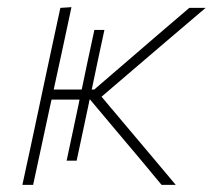

<svg xmlns="http://www.w3.org/2000/svg" viewBox="-20 -516 594 536"><path d="M42.5 0Q54.5 -56.5 66 -108.5Q77 -160.5 90 -221L100.5 -270.5Q113.5 -331.5 125 -385Q136.5 -438 148.5 -494L179.5 -496Q167.5 -440 156 -386Q144 -332 131 -271L130 -266H208L209.5 -272.5Q216.5 -306.5 225.2 -347.5Q234 -388.5 243.5 -432.5H271.5Q262 -388.5 253.2 -347.5Q244.5 -306.5 237.5 -272.5L236 -266H243L336 -346Q379 -383 422.5 -420.5Q466 -457.5 508.5 -494H554Q504 -451.5 453.5 -408.5Q403 -365.5 354 -323.5L263.5 -246L327.5 -170Q363 -128 399 -85.2Q435 -42.5 470.5 0H431Q400.5 -36.5 369.5 -74Q338.5 -111 307.5 -147.5L231.5 -238H230L228 -227.5Q220.5 -192.5 212 -152Q203.5 -111.5 194 -67.5H166Q175.5 -111.5 184 -152Q192.5 -192.5 200 -227.5L202 -238H124L120 -220.5Q107 -160 95.8 -108.2Q84.5 -56.5 72.5 0Z"/></svg>

Font: Heraclito Thin
Style: Italic
Weight: 100
Italic angle: -12°
Designer: Kostas Bartsokas (font) & Cristiano Sobral (main changes)
Foundry: Kostas Bartsokas (font) & Cristiano Sobral (main changes)
Version: Version 1.00;July 8, 2020;FontCreator 13.0.0.2655 64-bit